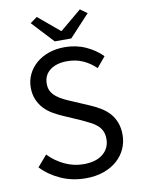

<svg xmlns="http://www.w3.org/2000/svg" viewBox="-94 -908 721 983"><g transform="rotate(-10 267.0 -416.5)"><path d="M272 12Q203 12 144 -14Q85 -40 42 -85L92 -143Q127 -106 174.5 -83.5Q222 -61 273 -61Q338 -61 374 -90.5Q410 -120 410 -168Q410 -193 401.5 -210.5Q393 -228 378.5 -240.5Q364 -253 344 -263Q324 -273 301 -284L207 -325Q184 -335 160 -349Q136 -363 117 -383Q98 -403 86 -430.5Q74 -458 74 -494Q74 -531 89.5 -563Q105 -595 132.5 -618.5Q160 -642 197.5 -655Q235 -668 280 -668Q339 -668 389 -645.5Q439 -623 474 -587L429 -533Q399 -562 362.5 -578.5Q326 -595 280 -595Q225 -595 191.5 -569.5Q158 -544 158 -499Q158 -475 167.5 -458.5Q177 -442 193 -429.5Q209 -417 228 -407.5Q247 -398 267 -390L360 -350Q388 -338 413 -322.5Q438 -307 456 -286.5Q474 -266 484.5 -238.5Q495 -211 495 -175Q495 -136 479.5 -102Q464 -68 435 -42.5Q406 -17 365 -2.5Q324 12 272 12ZM236 -706 131 -819 167 -845 277 -753H281L391 -845L427 -819L322 -706Z"/></g></svg>

Font: Giro Regular
Style: Regular
Weight: 400
Designer: Paul D. Hunt
Foundry: Adobe Systems Incorporated
Version: Version 1.000;PS 1.0;hotconv 1.0.88;makeotf.lib2.5.647800